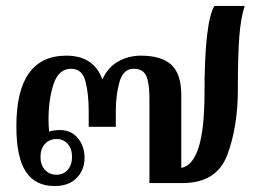

<svg xmlns="http://www.w3.org/2000/svg" viewBox="-20 -615 878 645"><path d="M35 -191Q35 -428 203 -428Q295 -428 324 -348Q342 -389 377 -408.5Q412 -428 453 -428Q523 -428 556 -397Q589 -366 589 -296V-51Q667 -65 667 -302Q667 -538 700 -595H802Q789 -556 784 -493Q779 -430 779 -314Q779 -189 743.5 -94.5Q708 0 593 0H482V-286Q482 -335 471.5 -359.5Q461 -384 429 -384Q394 -384 381.5 -340Q369 -296 369 -241V-189H278V-241Q278 -300 267 -342Q256 -384 219 -384Q177 -384 160 -332.5Q143 -281 143 -214Q143 -193 145 -173Q159 -178 183 -178Q219 -178 241.5 -151Q264 -124 264 -85Q264 -44 237.5 -17Q211 10 163 10Q99 10 67 -38Q35 -86 35 -191ZM222 -88Q222 -115 207.5 -131.5Q193 -148 170 -148Q146 -148 131 -131.5Q116 -115 116 -88Q116 -61 131 -44.5Q146 -28 170 -28Q193 -28 207.5 -44.5Q222 -61 222 -88Z"/></svg>

Font: Taviraj Medium
Style: Regular
Weight: 500
Designer: Katatrad Team
Foundry: CadsonDemak
Version: Version 1.001